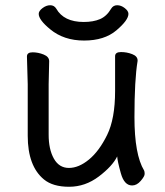

<svg xmlns="http://www.w3.org/2000/svg" viewBox="-20 -690 630 734"><path d="M471 -637Q471 -613 425 -574Q379 -535 301.5 -535Q224 -535 172 -578Q128 -614 128 -637Q128 -648 142.5 -659Q157 -670 172 -670Q187 -670 195 -657Q224 -606 300 -606Q337 -606 362.5 -617Q388 -628 405 -657Q413 -670 428 -670Q443 -670 457 -659Q471 -648 471 -637ZM168 -456 166 -368V-175Q166 -119 186 -83.5Q206 -48 243.5 -48Q281 -48 320 -80Q359 -112 389.5 -174Q420 -236 420 -342V-475Q420 -491 442.5 -491Q465 -491 485.5 -483Q506 -475 506 -459V-457Q494 -385 494 -242Q494 -99 531 -38Q533 -34 533 -25Q533 -16 518 1.5Q503 19 485 19Q455 19 442 -27.5Q429 -74 428 -92Q410 -55 358 -15.5Q306 24 244 24Q182 24 148 -4Q86 -55 86 -171V-368L83 -474Q83 -490 104.5 -490Q126 -490 147 -481.5Q168 -473 168 -456Z"/></svg>

Font: LXGW WenKai Lite Medium
Style: Regular
Weight: 500
Designer: LXGW / Fontworks Inc.
Foundry: LXGW / Fontworks Inc.
Version: Version 1.511; March 25, 2025